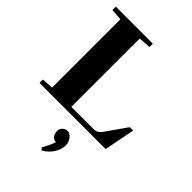

<svg xmlns="http://www.w3.org/2000/svg" viewBox="-270 -779 1180 1180"><g transform="rotate(45 320.5 -189.0)"><path d="M17.6 0V-29.3L92.8 -34.2V-627.9L17.6 -633.8V-663.1H339.8V-633.8L260.3 -627.9V-34.2H450.7Q471.2 -34.2 483.6 -41.3Q496.1 -48.3 509.3 -67.4L602.5 -200.2H631.8L592.8 0ZM318.8 284.7 307.6 269Q331.1 231.9 346.7 186Q334 185.5 324.7 179.7Q315.4 173.8 311 164.8Q306.6 155.8 304.7 147.7Q302.7 139.6 302.7 131.8Q302.7 113.3 316.4 99.9Q330.1 86.4 349.1 86.4Q369.6 86.4 386.7 108.2Q403.8 129.9 403.8 157.2Q403.8 194.3 379.4 230.7Q355 267.1 318.8 284.7Z"/></g></svg>

Font: Elstob Grade
Style: Regular
Weight: 400
Designer: Peter S. Baker
Version: Version 1.015